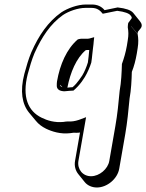

<svg xmlns="http://www.w3.org/2000/svg" viewBox="-20 -537 649 852"><path d="M388 -517H361C324 -517 279 -500 252 -482C193 -440 152 -380 119 -305C106 -274 97 -242 88 -209C68 -132 78 -75 109 -37L139 -1C151 14 166 25 184 34C211 47 249 59 291 54C298 53 303 52 306 52C315 52 325 53 335 51L313 177C309 199 315 220 327 235L356 271C368 286 388 295 410 295C455 295 501 257 509 212L536 57C545 5 550 -47 555 -100C562 -138 564 -181 565 -218C575 -243 582 -270 587 -299L591 -324C595 -349 594 -367 591 -385L562 -420V-421L591 -386C591 -389 591 -393 592 -396L604 -411C612 -421 610 -432 600 -444L571 -480C561 -492 538 -500 502 -504L444 -492C431 -508 412 -517 388 -517ZM257 -150C252 -152 246 -155 247 -161ZM279 -148C292 -216 319 -279 360 -314C362 -315 364 -315 366 -315H376C374 -297 373 -278 370 -260C365 -243 355 -218 345 -202L331 -182C324 -172 312 -158 302 -150C295 -150 288 -149 279 -148ZM393 -326C395 -337 395 -345 396 -354L398 -372L380 -367C374 -365 367 -365 361 -365H339C334 -365 329 -363 325 -362C276 -320 246 -251 233 -176C232 -172 232 -162 232 -160C230 -132 259 -133 263 -132H267C282 -134 293 -134 306 -135C319 -146 333 -161 343 -175L357 -196C368 -214 379 -240 385 -259C389 -282 390 -307 393 -326ZM521 -253C520 -216 518 -172 511 -134C506 -80 501 -29 492 22L465 177C459 213 421 245 384 245C347 245 322 214 328 177L362 -17L330 -5C312 1 297 3 280 2C274 2 268 3 262 4C223 8 190 -2 164 -15C105 -44 77 -106 103 -208C112 -241 121 -272 133 -301C166 -374 204 -431 259 -470C284 -487 326 -502 359 -502H386C411 -502 424 -491 436 -476L500 -489C534 -485 553 -477 559 -469C568 -459 564 -456 563 -454L549 -435C548 -429 547 -424 547 -416C550 -398 551 -382 547 -359L543 -334C538 -305 530 -278 521 -253Z"/></svg>

Font: Blanket
Style: PosterObl
Weight: 900
Foundry: Cannot Into Space Fonts
Version: Version 0.9